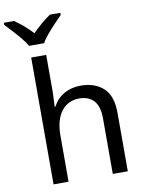

<svg xmlns="http://www.w3.org/2000/svg" viewBox="-147 -1061 851 1133"><g transform="rotate(-10 278.5 -495.0)"><path d="M80 0V-760H170V-544Q170 -525 168.5 -496Q167 -467 166 -450H171Q188 -483 213.5 -504Q239 -525 271 -535.5Q303 -546 339 -546Q422 -546 473.5 -499.5Q525 -453 525 -350V0H435V-332Q435 -405 404 -439Q373 -473 316 -473Q272 -473 239 -450Q206 -427 188 -383.5Q170 -340 170 -278V0ZM80 -830Q67 -853 45 -879.5Q23 -906 -1 -932Q-25 -958 -43 -977V-990H17Q43 -973 71 -949Q99 -925 124 -898Q151 -925 179 -949Q207 -973 233 -990H295V-977Q276 -958 251.5 -932Q227 -906 204.5 -879.5Q182 -853 170 -830Z"/></g></svg>

Font: Noto Sans Mono
Style: Regular
Weight: 400
Designer: Monotype Design Team
Foundry: Monotype Imaging Inc.
Version: Version 2.014